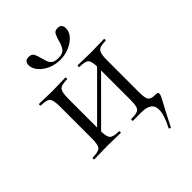

<svg xmlns="http://www.w3.org/2000/svg" viewBox="-215 -688 946 946"><g transform="rotate(-45 258.0 -215.0)"><path d="M409.8 154Q408.8 158 403.3 155.5Q397.8 153 399 150Q428.4 92.6 430.4 60Q432.4 27.4 413.9 13.7Q395.4 0 361.6 0H301Q298 0 298 -6Q298 -12 301 -12Q329 -12 342.5 -17Q356 -22 360.4 -37Q364.8 -52 364.8 -81V-305Q364.8 -349 353.6 -361.5Q342.4 -374 302 -374Q299 -374 299 -380Q299 -386 302 -386Q320.6 -386 344.7 -385Q368.8 -384 394.4 -384Q418.2 -384 442.2 -385Q466.2 -386 484.6 -386Q486.6 -386 486.6 -380Q486.6 -374 484.6 -374Q443.4 -374 432.2 -360Q421 -346 421 -303V-81Q421 -52 424.8 -37Q428.6 -22 440.6 -17Q452.6 -12 477.2 -12Q487.2 -12 487.2 -2Q487.2 3 484.5 10Q481.8 17 473.6 31.9Q465.4 46.8 450.1 75.8Q434.8 104.8 409.8 154ZM32 0Q29 0 29 -6Q29 -12 32 -12Q73.4 -12 84.6 -25Q95.8 -38 95.8 -81V-305Q95.8 -349 84.6 -361.5Q73.4 -374 33 -374Q30 -374 30 -380Q30 -386 33 -386Q51.6 -386 75.7 -385Q99.8 -384 125.4 -384Q149.2 -384 173.2 -385Q197.2 -386 215.6 -386Q217.6 -386 217.6 -380Q217.6 -374 215.6 -374Q174.4 -374 163.2 -360Q152 -346 152 -303V-81Q152 -38 163.2 -25Q174.4 -12 215.6 -12Q217.6 -12 217.6 -6Q217.6 0 215.6 0Q196.2 0 172.7 -1Q149.2 -2 125.4 -2Q99.8 -2 75.7 -1Q51.6 0 32 0ZM126.6 -48 112.6 -62 384.4 -333.8 398.4 -320ZM259 -477.8Q292.8 -477.8 304.7 -497Q316.6 -516.2 321.4 -538.4Q326.4 -556.4 333.5 -571.2Q340.6 -586 360.4 -586Q375.6 -586 382.6 -578.2Q389.6 -570.4 389.6 -555.8Q389.6 -531.4 371 -510.7Q352.4 -490 322.9 -477.5Q293.4 -465 260 -465Q225.8 -465 196.2 -478Q166.6 -491 148.4 -512.5Q130.2 -534 130.2 -557.4Q130.2 -571.2 137.6 -578.6Q145 -586 158.8 -586Q180 -586 187.2 -572.1Q194.4 -558.2 199.2 -537.6Q202.8 -524.6 207.2 -510.4Q211.6 -496.2 223.5 -487Q235.4 -477.8 259 -477.8Z"/></g></svg>

Font: Cormorant Light
Style: Regular
Weight: 300
Designer: Christian Thalmann (Catharsis Fonts)
Foundry: Catharsis Fonts
Version: Version 4.000